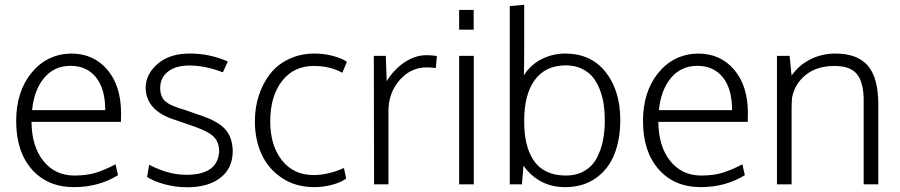

<svg xmlns="http://www.w3.org/2000/svg" viewBox="-20 -768 3748 800"><path d="M288.6 11.7Q177.7 11.7 112.5 -62.5Q47.4 -136.7 47.4 -263.7Q47.4 -386.2 111.1 -464.4Q174.8 -542.5 275.9 -544.9Q370.1 -544.9 427.2 -477.5Q484.4 -410.2 484.4 -296.9Q484.4 -292.5 484.1 -279.1Q483.9 -265.6 483.9 -260.3H111.3Q112.3 -157.2 161.1 -96.9Q210 -36.6 290 -36.6Q342.3 -36.6 380.9 -48.8Q419.4 -61 461.4 -83.5L471.7 -38.1Q390.6 11.7 288.6 11.7ZM113.8 -309.1H418.5Q418.5 -398.4 379.9 -446Q341.3 -493.7 273.9 -493.7Q205.6 -493.7 163.6 -442.9Q121.6 -392.1 113.8 -309.1Z M761.7 12.2Q710 12.2 664.6 -0.5Q619.1 -13.2 592.8 -30.8L601.6 -81.5Q682.1 -39.6 755.9 -39.6Q888.2 -39.6 893.1 -137.7Q893.1 -178.7 866.5 -202.1Q839.8 -225.6 759.8 -251Q717.8 -265.6 713.4 -267.1Q587.9 -305.2 586.9 -402.3Q586.9 -458.5 636.5 -501.7Q686 -544.9 770.5 -544.9Q855 -544.9 929.2 -511.7L908.7 -466.8Q833.5 -495.1 769 -495.1Q712.4 -495.1 679.9 -469.7Q647.5 -444.3 647.5 -401.4Q647.5 -365.2 668.7 -345.9Q689.9 -326.7 752.9 -309.1Q759.8 -307.1 778.1 -300.3Q796.4 -293.5 798.3 -293Q882.8 -267.1 916.3 -231.7Q949.7 -196.3 949.7 -135.3Q948.2 -64.9 897.2 -26.4Q846.2 12.2 761.7 12.2Z M1289.6 11.7Q1211.9 11.7 1154.8 -26.4Q1097.7 -64.5 1069.8 -125.7Q1042 -187 1042 -262.2Q1042 -319.8 1058.6 -370.6Q1075.2 -421.4 1105.7 -460.4Q1136.2 -499.5 1184.3 -522.2Q1232.4 -544.9 1291.5 -544.9Q1330.1 -544.9 1368.4 -534.7Q1406.7 -524.4 1425.3 -510.3L1406.2 -464.8Q1356 -493.2 1287.1 -493.2Q1203.6 -493.2 1154.8 -429.9Q1106 -366.7 1106 -262.2Q1106 -162.1 1154.5 -100.3Q1203.1 -38.6 1287.1 -38.6Q1345.7 -38.6 1413.1 -67.9L1422.4 -24.4Q1399.4 -7.3 1362.8 2.2Q1326.2 11.7 1289.6 11.7Z M1538.6 0Q1537.6 -471.2 1537.6 -535.2H1587.4L1591.3 -429.7Q1620.1 -477.5 1664.6 -507.8Q1709 -538.1 1757.3 -538.1Q1777.3 -538.1 1800.3 -534.7L1795.9 -484.4Q1778.3 -487.3 1758.8 -487.3Q1690.9 -487.3 1644.8 -433.8Q1598.6 -380.4 1598.6 -307.1V0Z M1893.1 0V-535.2H1954.1V0ZM1893.1 -644.5V-726.6H1953.6V-644.5Z M2334.5 11.7Q2225.6 11.7 2161.1 -77.6L2154.8 0H2104V-742.7L2164.1 -748V-567.9Q2164.1 -485.4 2162.6 -454.1Q2192.4 -500 2238.5 -522.5Q2284.7 -544.9 2334.5 -544.9Q2442.9 -544.9 2503.7 -467.5Q2564.5 -390.1 2564.5 -268.1Q2564.5 -186 2539.3 -123.8Q2514.2 -61.5 2461.4 -24.9Q2408.7 11.7 2334.5 11.7ZM2337.4 -36.6Q2382.3 -36.6 2415.3 -55.9Q2448.2 -75.2 2466.1 -108.6Q2483.9 -142.1 2491.9 -180.9Q2500 -219.7 2500 -265.1Q2500 -301.3 2495.4 -333.3Q2490.7 -365.2 2478.8 -395.8Q2466.8 -426.3 2449 -447.8Q2431.2 -469.2 2402.6 -482.4Q2374 -495.6 2337.4 -495.6Q2252.9 -495.6 2208.3 -434.8Q2163.6 -374 2164.1 -262.2Q2164.1 -210.9 2173.6 -170.7Q2183.1 -130.4 2203.4 -99.9Q2223.6 -69.3 2257.3 -53Q2291 -36.6 2337.4 -36.6Z M2900.4 11.7Q2789.6 11.7 2724.4 -62.5Q2659.2 -136.7 2659.2 -263.7Q2659.2 -386.2 2722.9 -464.4Q2786.6 -542.5 2887.7 -544.9Q2981.9 -544.9 3039.1 -477.5Q3096.2 -410.2 3096.2 -296.9Q3096.2 -292.5 3095.9 -279.1Q3095.7 -265.6 3095.7 -260.3H2723.1Q2724.1 -157.2 2772.9 -96.9Q2821.8 -36.6 2901.9 -36.6Q2954.1 -36.6 2992.7 -48.8Q3031.2 -61 3073.2 -83.5L3083.5 -38.1Q3002.4 11.7 2900.4 11.7ZM2725.6 -309.1H3030.3Q3030.3 -398.4 2991.7 -446Q2953.1 -493.7 2885.7 -493.7Q2817.4 -493.7 2775.4 -442.9Q2733.4 -392.1 2725.6 -309.1Z M3217.3 0V-535.2H3270L3278.3 -452.6Q3307.1 -495.6 3355.7 -520.3Q3404.3 -544.9 3460.4 -544.9Q3552.7 -544.9 3596.2 -494.1Q3639.6 -443.4 3639.6 -332V0H3578.6V-359.4Q3576.2 -430.7 3548.3 -461.9Q3520.5 -493.2 3457 -493.2Q3384.3 -493.2 3338.1 -456.5Q3292 -419.9 3280.3 -361.8Q3278.3 -338.9 3278.3 -314V0Z"/></svg>

Font: Oxygen Light
Style: Regular
Weight: 300
Designer: vernon adams
Foundry: Vernon Adams
Version: Version Release 0.2.3 webfont; ttfautohint (v0.93.3-1d66) -l